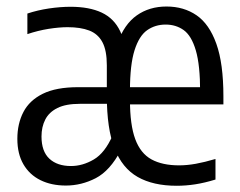

<svg xmlns="http://www.w3.org/2000/svg" viewBox="-20 -572 751 601"><path d="M533.2 9.5Q459.5 9.5 411 -18.1Q362.5 -45.7 338.5 -107.4Q314.4 -169.1 314.4 -272.1L326.2 -280.7Q326.2 -376.6 347.5 -436.3Q368.7 -496.1 408.1 -523.8Q447.4 -551.6 501.2 -551.6Q555.2 -551.6 595.2 -524.2Q635.2 -496.7 657.2 -435Q679.3 -373.3 679.3 -270.5V-245.2H373.1V-299.1H619.3L606.5 -283.7Q606.5 -368.6 592.9 -414.4Q579.4 -460.2 555.1 -477.7Q530.8 -495.1 498.4 -495.1Q465.8 -495.1 440.6 -477.5Q415.5 -459.8 401.2 -414.8Q386.8 -369.7 386.8 -288.1V-259Q386.8 -181.1 403.4 -136.4Q419.9 -91.8 454.1 -73.1Q488.2 -54.4 540.7 -54.4Q565 -54.4 592.7 -59.3Q620.4 -64.3 654.5 -74.4V-10Q620.3 0.5 590.9 5Q561.5 9.5 533.2 9.5ZM186.1 8.8Q140.7 8.8 106.6 -8.1Q72.5 -24.9 53.4 -57.6Q34.3 -90.3 34.3 -137.4Q34.3 -184.9 53.3 -221.4Q72.3 -257.9 114 -278.5Q155.8 -299.1 224.3 -299.1H336V-247H229.8Q185.9 -247 159.7 -233.9Q133.4 -220.8 121.7 -197.8Q109.9 -174.8 109.9 -144.8Q109.9 -98.1 134.6 -75.2Q159.2 -52.3 202.2 -52.3Q238.7 -52.3 273.6 -72.8Q308.5 -93.3 332.5 -148.2L358.2 -101.5Q324.3 -37.4 279.7 -14.3Q235 8.8 186.1 8.8ZM314.4 -272.1V-367.6Q314.4 -414.1 300.5 -440.1Q286.5 -466.1 259.2 -476.5Q231.9 -486.9 191.7 -486.9Q165.4 -486.9 132.2 -481.7Q99 -476.4 65.7 -465.2V-529.6Q97.2 -540.1 133.1 -545.5Q169 -550.8 200.7 -550.8Q259.6 -550.8 298.5 -532.5Q337.3 -514.2 356.3 -474Q375.3 -433.9 375.3 -368.4V-268.3Z"/></svg>

Font: Encode Sans Condensed Thin
Style: Regular
Weight: 100
Width: 3
Designer: Multiple Designers
Foundry: Impallari Type
Version: Version 3.002